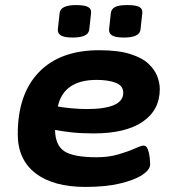

<svg xmlns="http://www.w3.org/2000/svg" viewBox="-20 -729 700 757"><path d="M317 8Q190 8 120 -46Q50 -100 50 -200Q50 -358 133.5 -444.5Q217 -531 371 -531Q446 -531 493.5 -516Q541 -501 566 -477Q591 -453 600.5 -427Q610 -401 610 -378Q610 -295 542.5 -249Q475 -203 350 -203Q301 -203 263.5 -207Q226 -211 197 -217Q198 -156 234 -132.5Q270 -109 361 -109Q409 -109 447.5 -120.5Q486 -132 511.5 -143.5Q537 -155 546 -155Q557 -155 562.5 -141Q568 -127 570 -109.5Q572 -92 572 -81Q572 -60 541 -39.5Q510 -19 453 -5.5Q396 8 317 8ZM321 -299Q466 -299 466 -363Q466 -391 436.5 -402.5Q407 -414 361 -414Q231 -414 208 -309Q230 -305 262.5 -302Q295 -299 321 -299ZM469 -581Q436 -581 422.5 -589Q409 -597 410 -613L417 -677Q419 -694 434 -701.5Q449 -709 482 -709Q516 -709 529.5 -701.5Q543 -694 541 -677L534 -613Q531 -581 469 -581ZM267 -581Q234 -581 220.5 -589Q207 -597 208 -613L215 -677Q218 -709 280 -709Q313 -709 327 -701.5Q341 -694 339 -677L332 -613Q329 -581 267 -581Z"/></svg>

Font: Asap Expanded Expanded Regular
Style: Bold Italic
Weight: 700
Width: 7
Italic angle: -6°
Designer: Pablo Cosgaya
Foundry: Omnibus-Type
Version: Version 3.001; ttfautohint (v1.8.4.7-5d5b)